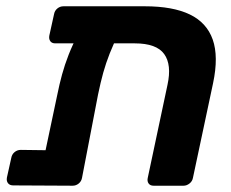

<svg xmlns="http://www.w3.org/2000/svg" viewBox="-20 -591 736 611"><path d="M156 -453Q145 -453 140 -460Q135 -467 137 -478L152 -546Q154 -557 162.5 -564Q171 -571 182 -571H441Q530 -571 584 -545Q638 -519 657 -465Q676 -411 658 -326L594 -25Q592 -14 583 -7Q574 0 564 0H469Q458 0 453 -7Q448 -14 450 -24L513 -321Q527 -385 502.5 -419Q478 -453 409 -453ZM285 -517H325Q349 -517 356.5 -507Q364 -497 358 -485Q341 -451 329 -420.5Q317 -390 308.5 -359.5Q300 -329 292 -290L241 -25Q239 -14 230.5 -7Q222 0 211 0L22 -1Q11 -1 5.5 -8Q0 -15 2 -26L16 -89Q18 -100 26.5 -107Q35 -114 46 -114L125 -113L162 -288Q169 -323 177.5 -354Q186 -385 198.5 -417Q211 -449 230 -485Q237 -498 249.5 -507.5Q262 -517 285 -517Z"/></svg>

Font: Rubik SemiBold
Style: Italic
Weight: 600
Italic angle: -12°
Designer: Hubert and Fischer
Foundry: Hubert and Fischer
Version: Version 2.300;gftools[0.9.30]